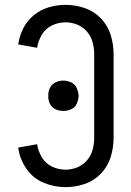

<svg xmlns="http://www.w3.org/2000/svg" viewBox="-20 -763 540 791"><path d="M241 -306Q224 -306 208.5 -313Q193 -320 185.5 -335.5Q178 -351 179 -368Q178 -385 185.5 -400.5Q193 -416 208.5 -423.5Q224 -431 241 -431Q258 -431 273.5 -423.5Q289 -416 296 -400.5Q303 -385 304 -368Q303 -351 296 -335.5Q289 -320 273.5 -313Q258 -306 241 -306ZM250 8Q203 8 159 -10.5Q115 -29 88 -69Q61 -109 55 -155L133 -169Q137 -141 152.5 -115Q168 -89 194.5 -76.5Q221 -64 250 -64Q275 -64 298.5 -73.5Q322 -83 338.5 -102.5Q355 -122 361.5 -146Q368 -170 368 -195V-540Q368 -565 361.5 -589Q355 -613 338.5 -632.5Q322 -652 298.5 -661.5Q275 -671 250 -671Q221 -671 194.5 -658.5Q168 -646 152.5 -620Q137 -594 133 -566L55 -580Q60 -615 76 -646.5Q92 -678 119.5 -700.5Q147 -723 181 -733Q215 -743 250 -743Q290 -743 328.5 -730Q367 -717 395.5 -687.5Q424 -658 436 -619Q448 -580 448 -540V-195Q448 -155 436 -116Q424 -77 395.5 -47.5Q367 -18 328.5 -5Q290 8 250 8Z"/></svg>

Font: Iosevka SS01
Style: Regular
Weight: 400
Monospace: yes
Designer: Belleve Invis
Foundry: Belleve Invis
Version: 2.3.3; ttfautohint (v1.8.3)